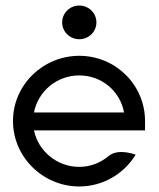

<svg xmlns="http://www.w3.org/2000/svg" viewBox="-20 -664 575 695"><path d="M205 -583C205 -549 233 -522 267 -522C301 -522 329 -549 329 -583C329 -617 301 -644 267 -644C233 -644 205 -617 205 -583ZM103 -192H505V-226C505 -357 398 -462 267 -462C136 -462 27 -357 27 -226C27 -95 136 11 267 11C353 11 429 -35 471 -104C471 -104 409 -129 373 -99C344 -75 308 -60 267 -60C187 -60 119 -116 103 -192ZM429 -257H103C118 -334 186 -391 267 -391C348 -391 415 -334 429 -257Z"/></svg>

Font: Charger
Style: Regular
Weight: 400
Designer: Jasper
Foundry: Cannot Into Space Fonts
Version: Version 0.98